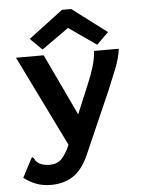

<svg xmlns="http://www.w3.org/2000/svg" viewBox="-58 -731 716 953"><g transform="rotate(-5 300.0 -254.5)"><path d="M159 176Q118 176 85.5 164Q53 152 23 129L70 39L75 31L83 35Q86 42 90.5 49Q95 56 109 65Q130 76 160 76Q196 76 218.5 54Q241 32 261 -15L39 -468H177L322 -161L381 -302Q399 -344 412 -385Q425 -426 428 -468H551Q546 -423 525.5 -372Q505 -321 486 -275L348 40Q315 115 268.5 145.5Q222 176 159 176ZM174 -497 115 -555 287 -685H333L505 -555L446 -497L309 -593Z"/></g></svg>

Font: Inconsolata Expanded ExtraBold
Style: Regular
Weight: 800
Width: 7
Monospace: yes
Designer: Raph Levien, Cyreal, Brenton Simpson
Foundry: Raph Levien, Cyreal, Google
Version: Version 3.001; ttfautohint (v1.8.2.53-6de2)